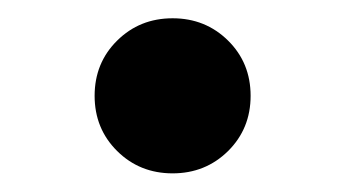

<svg xmlns="http://www.w3.org/2000/svg" viewBox="-20 -449 374 208"><path d="M167 -261.2Q131.3 -261.2 106.9 -285.4Q82.5 -309.6 82.5 -345.2Q82.5 -380.9 106.9 -405Q131.3 -429.2 167 -429.2Q202.6 -429.2 227.1 -405Q251.5 -380.9 251.5 -345.2Q251.5 -309.6 227.1 -285.4Q202.6 -261.2 167 -261.2Z"/></svg>

Font: Inter
Style: Bold
Weight: 700
Designer: Rasmus Andersson
Foundry: rsms
Version: Version 4.001;git-9221beed3